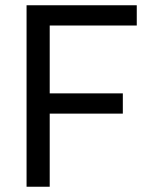

<svg xmlns="http://www.w3.org/2000/svg" viewBox="-20 -710 566 730"><path d="M81 0V-690H500V-613H169V-355H447V-278H169V0Z"/></svg>

Font: Cairo Medium
Style: Regular
Weight: 500
Designer: Mohamed Gaber, Accademia di Belle Arti di Urbino
Foundry: Kief Type Foundry, Accademia di Belle Arti di Urbino
Version: Version 3.117